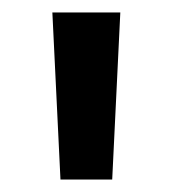

<svg xmlns="http://www.w3.org/2000/svg" viewBox="-20 -732 277 308"><path d="M77 -444 64 -712H173L160 -444Z"/></svg>

Font: CST
Style: Medium
Weight: 500
Version: Version 1.00